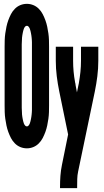

<svg xmlns="http://www.w3.org/2000/svg" viewBox="-20 -763 540 998"><path d="M120 8Q102 8 86 1.5Q70 -5 57.5 -17.5Q45 -30 37 -45.5Q29 -61 23 -77.5Q17 -94 13.5 -111Q10 -128 7.5 -145.5Q5 -163 4.5 -180.5Q4 -198 4 -215V-520Q4 -537 4.5 -554.5Q5 -572 7.5 -589.5Q10 -607 13.5 -624Q17 -641 23 -657.5Q29 -674 37 -689.5Q45 -705 57.5 -717.5Q70 -730 86 -736.5Q102 -743 120 -743Q137 -743 153 -736.5Q169 -730 181.5 -717.5Q194 -705 202 -689.5Q210 -674 216 -657.5Q222 -641 225.5 -624Q229 -607 231.5 -589.5Q234 -572 234.5 -554.5Q235 -537 235 -520V-215Q235 -198 234.5 -180.5Q234 -163 231.5 -145.5Q229 -128 225.5 -111Q222 -94 216 -77.5Q210 -61 202 -45.5Q194 -30 181.5 -17.5Q169 -5 153 1.5Q137 8 120 8ZM120 -106Q125 -106 129 -111Q133 -116 135 -121.5Q137 -127 138.5 -133Q140 -139 141 -144.5Q142 -150 143 -156Q144 -162 144.5 -168Q145 -174 145.5 -180Q146 -186 146 -191.5Q146 -197 146 -203Q146 -209 146 -215V-520Q146 -526 146 -532Q146 -538 146 -543.5Q146 -549 145.5 -555Q145 -561 144.5 -567Q144 -573 143 -579Q142 -585 141 -590.5Q140 -596 138.5 -602Q137 -608 135 -613.5Q133 -619 129 -624Q125 -629 120 -629Q114 -629 110 -624Q106 -619 104 -613.5Q102 -608 100.5 -602Q99 -596 98 -590.5Q97 -585 96 -579Q95 -573 94.5 -567Q94 -561 94 -555Q94 -549 93.5 -543.5Q93 -538 93 -532Q93 -526 93 -520V-215Q93 -209 93 -203Q93 -197 93.5 -191.5Q94 -186 94 -180Q94 -174 94.5 -168Q95 -162 96 -156Q97 -150 98 -144.5Q99 -139 100.5 -133Q102 -127 104 -121.5Q106 -116 110 -111Q114 -106 120 -106ZM292 215V208Q292 179 294 151Q296 123 302 94L334 -64L288 -288Q280 -327 275 -367Q270 -407 270 -447V-520H360V-447Q360 -419 362.5 -391.5Q365 -364 370 -337V-336Q371 -332 372 -328Q373 -324 373 -320L380 -283L388 -322Q389 -324 389 -326.5Q389 -329 390 -331V-332Q395 -360 398 -389Q401 -418 401 -447V-520H491V-447Q491 -407 486 -367Q481 -327 473 -288L386 129Q382 148 381.5 168Q381 188 381 208V215Z"/></svg>

Font: Iosevka Term Curly Heavy
Style: Regular
Weight: 900
Designer: Belleve Invis
Foundry: Belleve Invis
Version: Version 32.3.0